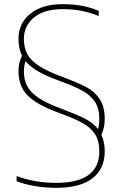

<svg xmlns="http://www.w3.org/2000/svg" viewBox="-20 -734 584 924"><path d="M280 -714Q331 -714 372.5 -706.5Q414 -699 455 -682V-657Q413 -674 371 -682Q329 -690 280 -690Q193 -690 144 -650Q95 -610 95 -547Q95 -503 112 -472.5Q129 -442 168 -416.5Q207 -391 278 -365Q355 -336 395 -315Q435 -294 459.5 -257.5Q484 -221 484 -161Q484 -120 468 -85Q484 -50 484 -6Q484 79 424.5 124.5Q365 170 251 170Q197 170 145.5 161Q94 152 60 138V113Q145 146 251 146Q458 146 458 -6Q458 -56 437.5 -88Q417 -120 376.5 -142.5Q336 -165 258 -193Q157 -230 113 -274.5Q69 -319 69 -392Q69 -432 86 -466Q69 -499 69 -547Q69 -623 126.5 -668.5Q184 -714 280 -714ZM258 -348Q201 -369 163 -391Q125 -413 103 -440Q95 -416 95 -392Q95 -348 112 -317.5Q129 -287 168 -261.5Q207 -236 278 -210Q350 -183 389 -163Q428 -143 452 -113Q458 -134 458 -161Q458 -211 437.5 -243Q417 -275 376.5 -297.5Q336 -320 258 -348Z"/></svg>

Font: Prompt Thin
Style: Regular
Weight: 100
Designer: Katatrad Team
Foundry: CadsonDemak
Version: Version 1.030